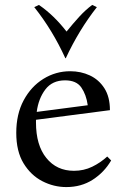

<svg xmlns="http://www.w3.org/2000/svg" viewBox="-20 -744 502 779"><path d="M249 15Q198 15 151.5 -9Q105 -33 75.5 -81.5Q46 -130 46 -205Q46 -281 76 -337Q106 -393 156 -424Q206 -455 265 -455Q308 -455 344.5 -438Q381 -421 403.5 -386Q426 -351 426 -297L126 -258Q126 -253 126 -247Q126 -155 168 -103Q210 -51 280 -51Q320 -51 354 -67.5Q388 -84 415 -109L431 -93Q403 -45 356.5 -15Q310 15 249 15ZM244 -418Q192 -418 164 -381Q136 -344 129 -290L336 -317Q330 -360 310 -389Q290 -418 244 -418ZM354 -724 373 -715Q300 -622 247 -508H245Q193 -622 119 -715L138 -724Q199 -682 250 -616Q276 -648 301 -675.5Q326 -703 354 -724Z"/></svg>

Font: Bona Nova SC
Style: Regular
Weight: 400
Designer: Mateusz Machalski
Foundry: Capitalics
Version: Version 4.001; ttfautohint (v1.8.4.7-5d5b)